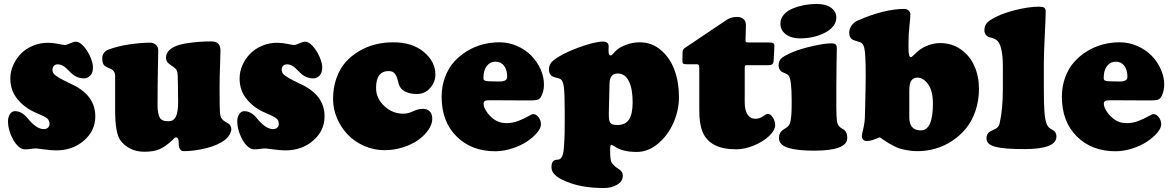

<svg xmlns="http://www.w3.org/2000/svg" viewBox="-20 -739 5862 961"><path d="M118.7 -146.5Q162.1 -92.8 199.2 -92.8Q212.4 -92.8 220.2 -100.1Q228 -107.4 228 -117.7Q228 -136.2 216.1 -146.2Q204.1 -156.2 160.6 -174.3Q104 -198.2 67.9 -242.2Q31.7 -286.1 31.7 -346.2Q31.7 -380.4 45.9 -412.6Q60.1 -444.8 84.2 -469.7Q108.4 -494.6 144 -509.8Q179.7 -524.9 219.7 -524.9Q243.2 -524.9 271 -519.3Q298.8 -513.7 304.2 -513.7Q312.5 -513.7 330.6 -522Q348.6 -530.3 359.9 -530.3Q378.4 -530.3 398.9 -507.1Q419.4 -483.9 432.4 -453.6Q445.3 -423.3 445.3 -401.4Q445.3 -374 431.6 -360.4Q418 -346.7 400.4 -346.7Q371.6 -346.7 347.7 -363.8Q341.3 -368.2 326.9 -382.6Q312.5 -397 309.1 -399.9Q289.6 -417 269.5 -417Q256.8 -417 249.8 -409.7Q242.7 -402.3 242.7 -390.1Q242.7 -378.4 249 -370.1Q255.4 -361.8 275.9 -349.6Q296.4 -337.4 338.9 -317.4Q457 -262.7 457 -156.7Q457 -84.5 400.1 -35.4Q343.3 13.7 261.2 13.7Q234.4 13.7 200.9 8.8Q167.5 3.9 161.6 3.9Q150.4 3.9 133.3 6.3Q116.2 8.8 104.7 8.5Q93.3 8.3 83 2Q58.1 -12.7 39.1 -53.2Q20 -93.8 20 -132.3Q20 -151.9 29.5 -167.2Q39.1 -182.6 55.2 -182.6Q89.4 -182.6 118.7 -146.5Z M1079.1 -311.5V-277.3Q1079.1 -201.2 1080.8 -177.5Q1082.5 -153.8 1091.3 -143.6Q1095.2 -138.2 1101.3 -133.8Q1107.4 -129.4 1114.3 -125.7Q1121.1 -122.1 1123 -120.6Q1137.7 -110.8 1137.7 -91.3Q1137.7 -81.1 1129.4 -66.2Q1121.1 -51.3 1107.4 -40Q1072.3 -12.2 1012 2.7Q951.7 17.6 899.9 17.6Q891.6 17.6 887.2 14.4Q882.8 11.2 878.4 2.4Q874 -6.3 874 -32.7Q874 -40 870.6 -45.7Q867.2 -51.3 861.8 -51.3Q857.4 -51.3 854.5 -49.3Q851.6 -47.4 847.2 -42.2Q842.8 -37.1 839.8 -34.7Q805.2 -3.4 776.9 8.5Q748.5 20.5 702.6 20.5Q662.6 20.5 631.6 4.6Q600.6 -11.2 582 -37.6Q556.2 -73.2 556.2 -189.9V-359.9Q556.2 -382.8 537.1 -392.6Q535.6 -393.6 522 -399.4Q508.3 -405.3 502.9 -410.6Q491.7 -420.4 491.7 -447.3Q491.7 -460.9 499.3 -472.7Q506.8 -484.4 521.5 -490.2Q568.4 -508.3 627.4 -516.8Q686.5 -525.4 732.4 -525.4Q748 -525.4 760 -514.9Q772 -504.4 772 -487.8Q772 -485.8 770.3 -394.5Q768.6 -303.2 768.6 -211.4Q768.6 -189.5 771.7 -174.1Q774.9 -158.7 779.3 -150.6Q783.7 -142.6 791.7 -138.4Q799.8 -134.3 806.4 -133.3Q813 -132.3 824.2 -132.3Q848.6 -132.3 860.1 -154.8Q871.6 -177.2 871.6 -230Q871.6 -244.1 871.1 -268.6Q870.6 -293 870.6 -310.5Q870.6 -368.7 866.7 -381.3Q863.8 -391.6 852.1 -400.9Q847.7 -404.3 837.2 -411.4Q826.7 -418.5 822.8 -422.4Q811 -432.6 811 -450.7Q811 -482.9 849.6 -503.4Q874 -517.1 928.2 -524.4Q982.4 -531.7 1033.7 -531.7H1039.1Q1083.5 -531.7 1083.5 -486.3Q1083.5 -467.8 1081.3 -408.7Q1079.1 -349.6 1079.1 -311.5Z M1266.1 -146.5Q1309.6 -92.8 1346.7 -92.8Q1359.9 -92.8 1367.7 -100.1Q1375.5 -107.4 1375.5 -117.7Q1375.5 -136.2 1363.5 -146.2Q1351.6 -156.2 1308.1 -174.3Q1251.5 -198.2 1215.3 -242.2Q1179.2 -286.1 1179.2 -346.2Q1179.2 -380.4 1193.4 -412.6Q1207.5 -444.8 1231.7 -469.7Q1255.9 -494.6 1291.5 -509.8Q1327.1 -524.9 1367.2 -524.9Q1390.6 -524.9 1418.5 -519.3Q1446.3 -513.7 1451.7 -513.7Q1460 -513.7 1478 -522Q1496.1 -530.3 1507.3 -530.3Q1525.9 -530.3 1546.4 -507.1Q1566.9 -483.9 1579.8 -453.6Q1592.8 -423.3 1592.8 -401.4Q1592.8 -374 1579.1 -360.4Q1565.4 -346.7 1547.9 -346.7Q1519 -346.7 1495.1 -363.8Q1488.8 -368.2 1474.4 -382.6Q1460 -397 1456.5 -399.9Q1437 -417 1417 -417Q1404.3 -417 1397.2 -409.7Q1390.1 -402.3 1390.1 -390.1Q1390.1 -378.4 1396.5 -370.1Q1402.8 -361.8 1423.3 -349.6Q1443.8 -337.4 1486.3 -317.4Q1604.5 -262.7 1604.5 -156.7Q1604.5 -84.5 1547.6 -35.4Q1490.7 13.7 1408.7 13.7Q1381.8 13.7 1348.4 8.8Q1314.9 3.9 1309.1 3.9Q1297.9 3.9 1280.8 6.3Q1263.7 8.8 1252.2 8.5Q1240.7 8.3 1230.5 2Q1205.6 -12.7 1186.5 -53.2Q1167.5 -93.8 1167.5 -132.3Q1167.5 -151.9 1177 -167.2Q1186.5 -182.6 1202.6 -182.6Q1236.8 -182.6 1266.1 -146.5Z M1948.2 -527.3Q2043.5 -527.3 2101.3 -479Q2159.2 -430.7 2159.2 -365.2Q2159.2 -329.6 2133.5 -299.1Q2107.9 -268.6 2066.4 -268.6Q2030.3 -268.6 2006.3 -281.5Q1982.4 -294.4 1975.6 -319.8Q1975.1 -321.3 1973.1 -329.1Q1971.2 -336.9 1970.5 -338.9Q1969.7 -340.8 1967.8 -347.7Q1965.8 -354.5 1964.6 -356.4Q1963.4 -358.4 1960.7 -363.5Q1958 -368.7 1956.1 -370.4Q1954.1 -372.1 1950.7 -375.5Q1947.3 -378.9 1943.6 -380.1Q1939.9 -381.3 1935.3 -382.3Q1930.7 -383.3 1925.3 -383.3Q1862.3 -383.3 1862.3 -298.8Q1862.3 -247.1 1903.1 -208.5Q1943.8 -169.9 1999.5 -169.9Q2021.5 -169.9 2047.4 -182.1Q2073.2 -194.3 2097.2 -194.3Q2117.2 -194.3 2130.4 -181.9Q2143.6 -169.4 2143.6 -144Q2143.6 -117.7 2124.8 -89.8Q2106 -62 2074.7 -39.3Q2043.5 -16.6 1998.3 -2Q1953.1 12.7 1904.3 12.7Q1850.6 12.7 1802.2 -8.8Q1753.9 -30.3 1720.2 -65.7Q1686.5 -101.1 1666.7 -147.7Q1647 -194.3 1647 -243.2Q1647 -300.3 1664.1 -348.1Q1681.2 -396 1710.2 -428.5Q1739.3 -460.9 1778.1 -483.6Q1816.9 -506.3 1859.9 -516.8Q1902.8 -527.3 1948.2 -527.3Z M2479.5 -527.3Q2525.9 -527.3 2568.1 -508.8Q2610.4 -490.2 2639.4 -460.4Q2668.5 -430.7 2685.5 -392.6Q2702.6 -354.5 2702.6 -316.4Q2702.6 -293.9 2696.3 -274.7Q2689.9 -255.4 2684.6 -249.5Q2677.7 -241.7 2667.5 -239Q2657.2 -236.3 2627.4 -236.3L2430.2 -237.3Q2413.6 -237.3 2407 -233.4Q2400.4 -229.5 2400.4 -219.2Q2400.4 -210 2405.3 -198.7Q2418.9 -168 2447.8 -145.3Q2476.6 -122.6 2515.1 -122.6Q2545.4 -122.6 2574.7 -134Q2604 -145.5 2623.3 -156.7Q2642.6 -168 2648.4 -168Q2662.6 -168 2675 -152.8Q2687.5 -137.7 2687.5 -116.2Q2687.5 -97.7 2667.7 -74.2Q2647.9 -50.8 2616.9 -30.3Q2585.9 -9.8 2543 4.2Q2500 18.1 2459 18.1Q2339.8 18.1 2265.1 -56.2Q2190.4 -130.4 2190.4 -254.4Q2190.4 -307.1 2207.3 -352.5Q2224.1 -397.9 2252.4 -429.4Q2280.8 -460.9 2317.9 -483.4Q2355 -505.9 2396 -516.6Q2437 -527.3 2479.5 -527.3ZM2479.5 -331.1Q2518.6 -331.1 2518.6 -353.5Q2518.6 -388.7 2503.2 -409.4Q2487.8 -430.2 2461.4 -430.2Q2439.5 -430.2 2425.5 -418Q2411.6 -405.8 2405.3 -387.2Q2399.9 -372.1 2399.9 -346.2Q2399.9 -337.9 2408 -335Q2416 -332 2432.6 -332Z M2806.6 -127V-171.9Q2806.6 -266.6 2802.5 -301Q2798.3 -335.4 2785.6 -342.8Q2777.8 -347.2 2766.4 -349.6Q2754.9 -352.1 2747.6 -355.5Q2727.5 -365.2 2727.5 -391.6Q2727.5 -417.5 2747.6 -434.6Q2786.6 -467.8 2870.8 -499.3Q2955.1 -530.8 2998.5 -530.8Q3026.4 -530.8 3026.4 -506.8Q3026.4 -502.9 3026.1 -495.6Q3025.9 -488.3 3025.9 -483.9Q3025.9 -461.4 3036.6 -461.4Q3039.6 -461.4 3042.5 -463.6Q3045.4 -465.8 3050.8 -472.2Q3056.2 -478.5 3060.1 -482.4Q3079.1 -502 3113 -514.6Q3147 -527.3 3181.6 -527.3Q3242.2 -527.3 3287.8 -488.5Q3333.5 -449.7 3356 -388.4Q3378.4 -327.1 3378.4 -253.9Q3378.4 -186.5 3350.1 -123Q3321.8 -59.6 3272.5 -19Q3223.1 21.5 3167.5 21.5Q3098.6 21.5 3061 -3.4Q3044.4 -13.7 3039.6 -13.7Q3033.7 -13.7 3033.7 12.7Q3033.7 55.2 3039.1 69.8Q3043 80.1 3057.1 92.8Q3063 98.1 3082 110.8Q3097.2 121.6 3097.2 141.1Q3097.2 168.5 3069.1 185.3Q3041 202.1 3002.9 202.1Q2905.3 202.1 2835.9 177.7Q2786.1 160.2 2763.2 141.4Q2740.2 122.6 2740.2 98.1Q2740.2 69.8 2755.9 63Q2760.3 61 2768.8 60.5Q2777.3 60.1 2781.7 57.6Q2795.9 49.8 2800.3 19.5Q2806.6 -32.2 2806.6 -127ZM3069.8 -113.3Q3110.4 -113.3 3128.4 -140.9Q3146.5 -168.5 3146.5 -227.5Q3146.5 -294.9 3127.4 -333Q3108.4 -371.1 3071.8 -371.1Q3051.8 -371.1 3041.5 -358.6Q3031.2 -346.2 3030.8 -318.8L3027.3 -173.8Q3026.4 -135.7 3034.7 -124.5Q3043 -113.3 3069.8 -113.3Z M3707.5 -227.5Q3707.5 -187.5 3721.4 -166Q3735.4 -144.5 3761.7 -144.5Q3783.7 -144.5 3805.7 -161.1Q3815.9 -168.9 3824.2 -168.9Q3836.4 -168.9 3848.1 -150.9Q3859.9 -132.8 3859.9 -112.8Q3859.9 -87.4 3830.1 -58.8Q3800.3 -30.3 3754.2 -11Q3708 8.3 3664.6 8.3Q3532.7 8.3 3496.6 -78.6Q3480 -118.2 3480 -187.5V-402.8Q3480 -410.6 3477.3 -414.1Q3474.6 -417.5 3466.8 -417.5H3415.5Q3403.3 -417.5 3399.4 -420.9Q3395.5 -424.3 3395.5 -433.1Q3395.5 -462.4 3396.5 -480Q3397.5 -492.2 3407.2 -498.5L3617.2 -639.6Q3640.1 -654.3 3668.5 -654.3Q3689 -654.3 3701.2 -643.8Q3713.4 -633.3 3713.4 -611.8Q3713.4 -595.2 3712.4 -568.1Q3711.4 -541 3711.4 -538.1Q3711.4 -530.3 3714.1 -528.3Q3716.8 -526.4 3725.6 -526.4H3827.6Q3843.8 -526.4 3849.9 -522.9Q3856 -519.5 3856 -509.8Q3856 -503.4 3855.5 -498.5L3852.5 -439.5Q3852.1 -429.7 3850.1 -424.1Q3848.1 -418.5 3843 -416Q3837.9 -413.6 3833.3 -413.1Q3828.6 -412.6 3818.4 -412.6H3717.3Q3711.4 -412.6 3709.5 -410.4Q3707.5 -408.2 3707.5 -402.3Z M3886.2 -621.6Q3886.2 -646 3903.1 -665.5Q3919.9 -685.1 3947.3 -696.3Q3974.6 -707.5 4005.4 -713.4Q4036.1 -719.2 4066.9 -719.2Q4113.3 -719.2 4139.6 -700.2Q4166 -681.2 4166 -651.4Q4166 -606 4111.1 -576.4Q4056.2 -546.9 3983.4 -546.9Q3941.4 -546.9 3913.8 -566.9Q3886.2 -586.9 3886.2 -621.6ZM3942.4 -210.4V-239.3Q3942.4 -340.8 3927.7 -359.9Q3921.4 -367.7 3907.5 -373.3Q3893.6 -378.9 3890.6 -381.3Q3877 -393.6 3877 -410.2Q3877 -434.1 3890.1 -446.5Q3903.3 -459 3944.8 -477.1Q3985.4 -494.1 4046.1 -508.1Q4106.9 -522 4141.1 -522Q4156.7 -522 4162.6 -516.6Q4168.5 -511.2 4168.5 -497.6Q4168.5 -488.8 4167.2 -429.4Q4166 -370.1 4166 -300.8V-211.9Q4166 -154.3 4168.9 -134.3Q4171.4 -114.3 4184.1 -103Q4188 -99.1 4196.5 -94.2Q4205.1 -89.4 4209 -85.4Q4220.7 -73.7 4220.7 -48.3Q4220.7 15.1 4053.7 15.1Q3969.2 15.1 3924.1 0.7Q3878.9 -13.7 3878.9 -47.9Q3878.9 -68.4 3890.1 -81.1Q3894.5 -86.4 3905.5 -93.3Q3916.5 -100.1 3918.5 -101.6Q3932.1 -112.8 3935.1 -125.5Q3942.4 -154.8 3942.4 -210.4Z M4312.5 -309.1 4313 -361.8Q4313 -473.6 4305.7 -500Q4300.3 -519.5 4289.6 -525.4Q4283.7 -528.8 4267.6 -533.2Q4251.5 -537.6 4245.1 -542Q4230.5 -552.2 4230.5 -574.7Q4230.5 -593.8 4241.9 -610.6Q4253.4 -627.4 4272 -635.7Q4405.3 -694.3 4506.3 -694.3Q4518.6 -694.3 4527.6 -686.3Q4536.6 -678.2 4536.6 -668Q4536.6 -653.3 4532 -609.4Q4527.3 -565.4 4527.3 -524.4V-496.6Q4527.3 -453.1 4538.6 -453.1Q4541.5 -453.1 4544.9 -455.6Q4548.3 -458 4557.1 -466.6Q4565.9 -475.1 4571.8 -480.5Q4594.2 -500.5 4625 -512Q4655.8 -523.4 4685.5 -523.4Q4744.1 -523.4 4789.1 -491.9Q4834 -460.4 4856.9 -408.9Q4879.9 -357.4 4879.9 -294.9Q4879.9 -235.4 4862.3 -183.8Q4844.7 -132.3 4814.7 -95.9Q4784.7 -59.6 4745.1 -33.4Q4705.6 -7.3 4661.4 5.1Q4617.2 17.6 4571.8 17.6Q4546.4 17.6 4522.9 13.4Q4499.5 9.3 4484.9 4.9Q4470.2 0.5 4450.9 -9.8Q4431.6 -20 4425.3 -23.9Q4418.9 -27.8 4401.4 -39.6Q4398.4 -41.5 4393.6 -45.2Q4388.7 -48.8 4386.2 -50Q4383.8 -51.3 4381.8 -51.3Q4380.4 -51.3 4359.4 -42.5Q4337.9 -33.2 4317.9 -33.2Q4306.2 -33.2 4300 -40.3Q4293.9 -47.4 4293.9 -58.6Q4293.9 -65.4 4301.5 -97.9Q4309.1 -130.4 4309.1 -161.1Q4309.1 -168.9 4310.5 -213.4Q4312 -257.8 4312.5 -309.1ZM4588.9 -86.4Q4649.4 -86.4 4649.4 -219.7Q4649.4 -285.6 4625 -318.1Q4600.6 -350.6 4572.3 -350.6Q4553.2 -350.6 4542.2 -336.9Q4531.2 -323.2 4531.2 -286.6V-151.4Q4531.2 -86.4 4588.9 -86.4Z M4999.5 -295.4V-406.7Q4999.5 -520 4964.4 -541Q4957.5 -544.9 4951.7 -547.1Q4945.8 -549.3 4939.9 -550.8Q4934.1 -552.2 4931.2 -553.2Q4920.4 -556.6 4913.8 -565.7Q4907.2 -574.7 4907.2 -585.9Q4907.2 -604.5 4914.6 -616.7Q4921.9 -628.9 4938.5 -639.6Q4984.9 -668.9 5056.4 -687.3Q5127.9 -705.6 5181.2 -705.6Q5198.2 -705.6 5206.1 -700.7Q5213.9 -695.8 5213.9 -680.7Q5213.9 -652.8 5209.2 -560.5Q5204.6 -468.3 5204.6 -418V-301.8Q5204.6 -212.9 5207.8 -176.3Q5210.9 -139.6 5218.3 -120.1Q5223.1 -106 5234.9 -96.7Q5238.3 -94.2 5246.6 -89.6Q5254.9 -85 5258.3 -81.5Q5267.6 -72.3 5267.6 -55.2Q5267.6 7.3 5106 7.3Q5006.8 7.3 4962.2 -4.2Q4917.5 -15.6 4917.5 -46.9Q4917.5 -70.3 4936.5 -81.5Q4940.9 -84 4950.2 -88.1Q4959.5 -92.3 4962.9 -94.2Q4978.5 -102.5 4982.9 -120.1Q4999.5 -189 4999.5 -295.4Z M5584 -527.3Q5630.4 -527.3 5672.6 -508.8Q5714.8 -490.2 5743.9 -460.4Q5772.9 -430.7 5790 -392.6Q5807.1 -354.5 5807.1 -316.4Q5807.1 -293.9 5800.8 -274.7Q5794.4 -255.4 5789.1 -249.5Q5782.2 -241.7 5772 -239Q5761.7 -236.3 5731.9 -236.3L5534.7 -237.3Q5518.1 -237.3 5511.5 -233.4Q5504.9 -229.5 5504.9 -219.2Q5504.9 -210 5509.8 -198.7Q5523.4 -168 5552.2 -145.3Q5581.1 -122.6 5619.6 -122.6Q5649.9 -122.6 5679.2 -134Q5708.5 -145.5 5727.8 -156.7Q5747.1 -168 5752.9 -168Q5767.1 -168 5779.5 -152.8Q5792 -137.7 5792 -116.2Q5792 -97.7 5772.2 -74.2Q5752.4 -50.8 5721.4 -30.3Q5690.4 -9.8 5647.5 4.2Q5604.5 18.1 5563.5 18.1Q5444.3 18.1 5369.6 -56.2Q5294.9 -130.4 5294.9 -254.4Q5294.9 -307.1 5311.8 -352.5Q5328.6 -397.9 5356.9 -429.4Q5385.3 -460.9 5422.4 -483.4Q5459.5 -505.9 5500.5 -516.6Q5541.5 -527.3 5584 -527.3ZM5584 -331.1Q5623 -331.1 5623 -353.5Q5623 -388.7 5607.7 -409.4Q5592.3 -430.2 5565.9 -430.2Q5543.9 -430.2 5530 -418Q5516.1 -405.8 5509.8 -387.2Q5504.4 -372.1 5504.4 -346.2Q5504.4 -337.9 5512.5 -335Q5520.5 -332 5537.1 -332Z"/></svg>

Font: Cooper* Black
Style: Regular
Weight: 900
Designer: Owen Earl
Foundry: indestructible type*
Version: Version 0.001